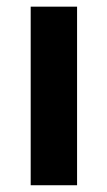

<svg xmlns="http://www.w3.org/2000/svg" viewBox="-20 -548 318 568"><path d="M70.8 0V-528.3H208V0Z"/></svg>

Font: Arial
Style: Bold
Weight: 700
Designer: Steve Matteson
Foundry: Ascender Corporation
Version: Version 2.00.3